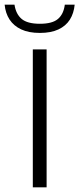

<svg xmlns="http://www.w3.org/2000/svg" viewBox="-51 -808 342 828"><path d="M90.5 0V-595H150V0ZM121 -666Q73 -666 40.5 -681.2Q8 -696.5 -9.8 -723.8Q-27.5 -751 -31 -788H11.5Q17.5 -747.5 42.2 -726.5Q67 -705.5 121 -705.5Q175 -705.5 199.2 -726.5Q223.5 -747.5 228.5 -788H271Q267.5 -750.5 250.2 -723.2Q233 -696 200.8 -681Q168.5 -666 121 -666Z"/></svg>

Font: Encode Sans SC Light
Style: Regular
Weight: 300
Version: Version 3.002